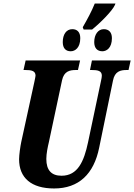

<svg xmlns="http://www.w3.org/2000/svg" viewBox="-20 -1056 759 1086"><path d="M453 -889H501C546 -925 616 -995 630 -1028L633 -1036H516C499 -993 473 -945 448 -902ZM380 -766C405 -766 434 -786 434 -840C434 -875 416 -891 389 -891C355 -891 335 -861 335 -818C335 -783 352 -766 380 -766ZM559 -766C584 -766 613 -786 613 -840C613 -875 594 -891 567 -891C535 -891 513 -861 513 -818C513 -783 531 -766 559 -766ZM286 10C426 10 511 -72 541 -221L619 -600C629 -653 662 -660 696 -660H707L719 -714H500L489 -660H499C532 -660 556 -656 556 -628C556 -622 554 -609 551 -597L478 -251C455 -143 420 -62 328 -62C271 -62 242 -93 242 -157C242 -187 250 -225 256 -250L331 -602C342 -653 374 -660 410 -660H421L433 -714H125L113 -660H123C157 -660 181 -656 181 -628C181 -622 178 -613 174 -591L100 -252C95 -228 88 -180 88 -155C88 -50 157 10 286 10Z"/></svg>

Font: Noto Serif Condensed Extra
Style: Italic
Weight: 800
Width: 3
Italic angle: -12°
Designer: Monotype Design Team
Foundry: Monotype Imaging Inc.
Version: Version 1.901